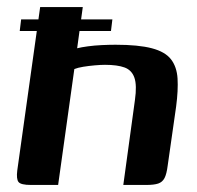

<svg xmlns="http://www.w3.org/2000/svg" viewBox="-20 -525 560 545"><path d="M68 0Q39 0 32.5 -8.5Q26 -17 29 -41L94 -505H215L199 -388Q211 -391 229.5 -393.5Q248 -396 269 -397Q290 -398 308 -398Q373 -398 411 -388Q449 -378 465.5 -356.5Q482 -335 484 -302Q486 -269 480 -223L456 -55Q453 -31 447 -19.5Q441 -8 429 -4Q417 0 395 0H330L363 -241Q369 -283 361.5 -304.5Q354 -326 333.5 -333.5Q313 -341 278 -341Q266 -341 249 -339.5Q232 -338 216.5 -335.5Q201 -333 191 -329L145 0ZM40 -470H299L295 -437H36Z"/></svg>

Font: Genos Thin SemiBold
Style: Italic
Weight: 600
Italic angle: -8°
Version: Version 1.010